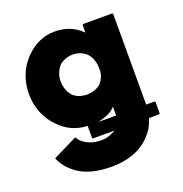

<svg xmlns="http://www.w3.org/2000/svg" viewBox="-143 -662 1020 1070"><g transform="rotate(-20 367.0 -126.5)"><path d="M264 -347V-348C285 -368 315 -380 347 -380C378 -380 406 -369 428 -348H429V-347C448 -326 460 -296 460 -261C463 -227 452 -198 432 -175V-174C412 -155 381 -143 348 -143C314 -143 285 -154 264 -174V-175C246 -196 234 -226 233 -261C233 -295 245 -325 264 -347ZM389 12C413 5 434 -6 451 -22L459 -30V22H355ZM290 22V94L294 98H423L404 107C382 118 359 124 339 124C283 124 245 106 220 82C215 76 211 70 206 63L202 59L62 128L58 132C70 159 86 181 104 200L112 207C173 267 259 282 339 282C433 282 511 255 563 202L570 195C595 170 613 140 625 102L626 98H687L691 94V26L687 22H637V-516L633 -520H460L456 -516V-471L448 -478C410 -514 359 -535 296 -535C230 -535 173 -508 129 -464L121 -456C72 -406 43 -335 43 -256C43 -177 72 -107 120 -57L128 -49C169 -7 222 19 285 22Z"/></g></svg>

Font: Hussar Woodtype
Style: Bd
Weight: 900
Foundry: Cannot Into Space Fonts
Version: Version 1.07